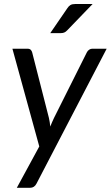

<svg xmlns="http://www.w3.org/2000/svg" viewBox="-20 -744 540 936"><path d="M158 151Q147.5 171.5 127 171.5H62L171.5 -30L40.5 -506.5H114Q124.5 -506.5 129.8 -501.2Q135 -496 137 -488L218.5 -169Q221 -158.5 222.5 -148Q224 -137.5 225 -127Q229.5 -137.5 233.8 -148.2Q238 -159 243.5 -169.5L403.5 -489Q407.5 -497 414.8 -501.8Q422 -506.5 429.5 -506.5H500ZM431.5 -724.5 307.5 -596Q300.5 -588.5 293.2 -585.5Q286 -582.5 276 -582.5H225L308 -703.5Q315 -714.5 323.5 -719.5Q332 -724.5 347.5 -724.5Z"/></svg>

Font: LatoHex
Style: Italic
Weight: 400
Italic angle: -7°
Designer: Lukasz Dziedzic
Foundry: tyPoland Lukasz Dziedzic
Version: Version 1.104; Western+Polish opensource